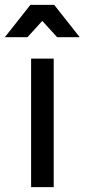

<svg xmlns="http://www.w3.org/2000/svg" viewBox="-37 -770 348 790"><path d="M186 -750 291 -617H198L137 -684L76 -617H-17L88 -750ZM91 0V-529H184V0Z"/></svg>

Font: Montserrat arm
Style: Regular
Weight: 400
Designer: Julieta Ulanovsky
Foundry: Julieta Ulanovsky
Version: Version 6.000;PS 006.000;hotconv 1.0.88;makeotf.lib2.5.64775